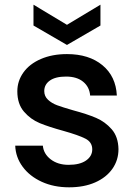

<svg xmlns="http://www.w3.org/2000/svg" viewBox="-20 -791 574 820"><path d="M275 9Q210 9 158.5 -14.5Q107 -38 77 -78.5Q47 -119 45 -169H163Q166 -134 196.5 -110.5Q227 -87 273 -87Q321 -87 347.5 -105.5Q374 -124 374 -153Q374 -184 344.5 -199Q315 -214 251 -232Q189 -249 150 -265Q111 -281 82.5 -314Q54 -347 54 -401Q54 -445 80 -481.5Q106 -518 154.5 -539Q203 -560 266 -560Q360 -560 417.5 -512.5Q475 -465 479 -383H365Q362 -420 335 -442Q308 -464 262 -464Q217 -464 193 -447Q169 -430 169 -402Q169 -380 185 -365Q201 -350 224 -341.5Q247 -333 292 -320Q352 -304 390.5 -287.5Q429 -271 457 -239Q485 -207 486 -154Q486 -107 460 -70Q434 -33 386.5 -12Q339 9 275 9ZM409 -682 266 -599 123 -682V-771L266 -685L409 -771Z"/></svg>

Font: Poppins Cyr Med
Style: Regular
Weight: 500
Designer: Ninad Kale (Devanagari), Jonny Pinhorn (Latin)
Foundry: Indian Type Foundry
Version: 4.004